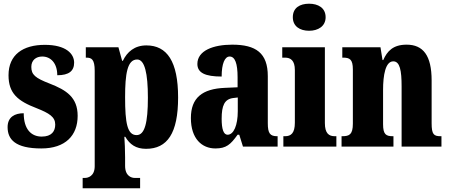

<svg xmlns="http://www.w3.org/2000/svg" viewBox="-20 -791 2422 1036"><path d="M203 10C333 10 399 -60 399 -166C399 -266 338 -305 248 -340C170 -370 149 -388 149 -430C149 -466 174 -486 208 -486C253 -486 289 -451 289 -385C352 -385 380 -408 380 -453C380 -501 336 -549 222 -549C104 -549 26 -496 26 -385C26 -287 76 -246 178 -207C246 -180 278 -160 278 -119C278 -83 259 -54 205 -54C149 -54 108 -93 108 -180C60 -180 21 -160 21 -105C21 -39 62 10 203 10Z M426 225H736V169H706C692 169 655 161 655 104V58C655 16 653 -21 651 -53H656C680 -12 713 12 768 12C883 12 941 -72 941 -265C941 -460 881 -546 770 -546C706 -546 666 -511 643 -463H639L619 -536H443V-480H446C474 -480 491 -471 491 -409V106C491 161 453 169 439 169H426ZM717 -62C667 -62 655 -127 655 -266C655 -393 667 -470 720 -470C761 -470 778 -395 778 -264C778 -128 761 -62 717 -62Z M1142 10C1201 10 1224 -11 1262 -64H1271L1291 0H1478V-56H1475C1437 -56 1425 -72 1425 -126V-380C1425 -505 1361 -550 1233 -550C1131 -550 1045 -518 1045 -446C1045 -398 1087 -378 1176 -378C1176 -448 1193 -486 1219 -486C1248 -486 1262 -449 1262 -374V-320L1194 -317C1071 -312 1010 -263 1010 -154C1010 -42 1070 10 1142 10ZM1208 -64C1186 -64 1176 -95 1176 -150C1176 -221 1191 -256 1238 -262L1263 -265V-191C1263 -115 1241 -64 1208 -64Z M1648 -625C1696 -625 1737 -649 1737 -698C1737 -749 1696 -771 1648 -771C1598 -771 1560 -749 1560 -698C1560 -649 1598 -625 1648 -625ZM1509 0H1795V-56H1786C1755 -56 1733 -71 1733 -127V-536H1503V-480H1518C1548 -480 1571 -465 1571 -413V-129C1571 -72 1550 -56 1518 -56H1509Z M1823 0H2103V-56H2100C2063 -56 2047 -65 2047 -121V-306C2047 -386 2060 -460 2102 -460C2138 -460 2147 -410 2147 -325V0H2362V-56H2358C2321 -56 2309 -65 2309 -126V-357C2309 -492 2263 -550 2174 -550C2101 -550 2069 -515 2048 -467H2044L2033 -536H1827V-480H1831C1867 -480 1884 -471 1884 -416V-124C1884 -65 1865 -56 1827 -56H1823Z"/></svg>

Font: Noto Serif Ethiopic ExtraCondensed Black
Style: Regular
Weight: 900
Width: 2
Designer: Monotype Design Team
Foundry: Monotype Imaging Inc.
Version: Version 2.102